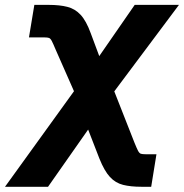

<svg xmlns="http://www.w3.org/2000/svg" viewBox="-84 -542 735 767"><path d="M-64 204.1 266.6 -253.9H342.3L453.1 27.8Q462.4 50.8 467.5 60.5Q472.7 70.3 479 72.3Q485.4 74.2 498.5 74.2H541L520 204.1H480.5Q438 204.1 407.7 196.5Q377.4 189 355.2 165Q333 141.1 313 91.3L268.1 -24.4L107.9 204.1ZM238.8 -115.7 137.7 -345.2Q127.9 -368.7 122.8 -378.4Q117.7 -388.2 111.8 -390.4Q106 -392.6 92.3 -392.6H31.7L53.2 -522.5H110.8Q154.3 -522.5 185.1 -514.6Q215.8 -506.8 238 -482.9Q260.3 -459 278.3 -409.7L312.5 -317.9L454.1 -522.5H630.9L326.7 -115.7Z"/></svg>

Font: Inter 28pt ExtraBold
Style: Italic
Weight: 800
Italic angle: -9.3988°
Designer: Rasmus Andersson
Foundry: rsms
Version: Version 4.001;git-66647c0bb